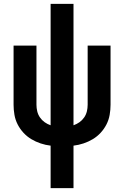

<svg xmlns="http://www.w3.org/2000/svg" viewBox="-20 -755 640 990"><path d="M241 215V-4Q215 -7 189.5 -15.5Q164 -24 141.5 -37.5Q119 -51 101 -70.5Q83 -90 71 -113.5Q59 -137 54.5 -163Q50 -189 50 -215V-520H168V-215Q168 -198 172 -181Q176 -164 186 -149.5Q196 -135 210 -125Q224 -115 241 -109V-735H359V-109Q376 -115 390 -125Q404 -135 414 -149.5Q424 -164 428 -181Q432 -198 432 -215V-520H550V-215Q550 -189 545.5 -163Q541 -137 529 -113.5Q517 -90 499 -70.5Q481 -51 458.5 -37.5Q436 -24 410.5 -15.5Q385 -7 359 -4V215Z"/></svg>

Font: Iosevka Fixed Extended
Style: Bold
Weight: 700
Width: 7
Monospace: yes
Designer: Belleve Invis
Foundry: Belleve Invis
Version: Version 24.1.1; ttfautohint (v1.8.4)